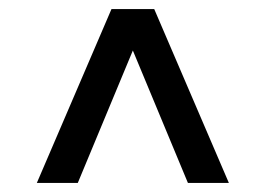

<svg xmlns="http://www.w3.org/2000/svg" viewBox="-20 -533 583 422"><path d="M393 -131 272 -422 151 -131H61L225 -513H319L483 -131Z"/></svg>

Font: Montserrat Ace
Style: Bold
Weight: 600
Designer: Julieta Ulanovsky
Foundry: Julieta Ulanovsky
Version: Version 1